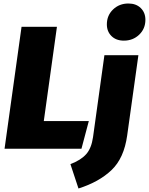

<svg xmlns="http://www.w3.org/2000/svg" viewBox="-20 -849 850 1096"><path d="M230 -158H487L445 0H6L103 -696H305ZM382 88Q442 65 472 31Q502 -3 511 -66L576 -534H770L706 -76Q688 54 616.5 122Q545 190 428 227ZM590 -710Q590 -761 625.5 -795Q661 -829 713 -829Q757 -829 783.5 -803Q810 -777 810 -736Q810 -685 774.5 -651Q739 -617 687 -617Q643 -617 616.5 -643Q590 -669 590 -710Z"/></svg>

Font: FiraGO Heavy
Style: Italic
Weight: 900
Italic angle: -8°
Designer: bBox Type GmbH
Foundry: bBox Type GmbH
Version: Version 1.001